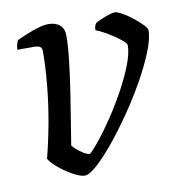

<svg xmlns="http://www.w3.org/2000/svg" viewBox="-63 -558 574 617"><g transform="rotate(-10 224.0 -250.0)"><path d="M166 0Q153 0 131 -11.5Q109 -23 87.5 -40Q66 -57 55 -74Q69 -128 80 -189Q91 -250 96.5 -309Q102 -368 102 -417Q102 -427 96.5 -431.5Q91 -436 76 -436H22Q22 -444 24.5 -453Q27 -462 29 -466Q51 -477 83 -488.5Q115 -500 134 -500Q157 -500 171 -488.5Q185 -477 185 -453Q185 -421 179.5 -372.5Q174 -324 166 -271.5Q158 -219 150.5 -174Q143 -129 139 -103Q146 -93 164.5 -79.5Q183 -66 194 -66Q206 -76 228 -103.5Q250 -131 275 -168.5Q300 -206 322.5 -247Q345 -288 359.5 -325.5Q374 -363 374 -389Q374 -394 362.5 -404Q351 -414 334.5 -425Q318 -436 302.5 -444Q287 -452 280 -454Q280 -468 286 -476Q296 -483 318.5 -491.5Q341 -500 351 -500Q359 -500 375 -491Q391 -482 408 -468.5Q425 -455 436.5 -443Q448 -431 448 -425Q448 -397 431 -355Q414 -313 387 -265Q360 -217 327.5 -170Q295 -123 263.5 -84.5Q232 -46 206 -23Q180 0 166 0Z"/></g></svg>

Font: Texturina 72pt 72pt Regular
Style: Italic
Weight: 400
Italic angle: -11°
Designer: Guillermo Torres Carreño
Foundry: Omnibus-Type
Version: Version 1.002; ttfautohint (v1.8.3)